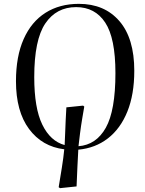

<svg xmlns="http://www.w3.org/2000/svg" viewBox="-20 -765 754 998"><path d="M292 213 285 208Q293 159 301.5 106.5Q310 54 314 11Q199 -3 131 -94.5Q63 -186 63 -343Q63 -472 103 -562Q143 -652 216.5 -698.5Q290 -745 390 -745Q523 -745 600.5 -655.5Q678 -566 678 -397Q678 -274 642 -185Q606 -96 540.5 -45.5Q475 5 387 13Q385 46 382.5 100Q380 154 378 204ZM388 -5Q480 -12 530 -101Q580 -190 580 -385Q580 -567 527 -647.5Q474 -728 376 -728Q273 -728 215.5 -643Q158 -558 158 -364Q158 -203 200 -117Q242 -31 316 -11Q317 -33 318.5 -68.5Q320 -104 321.5 -142Q323 -180 325 -207L412 -216L418 -211Q414 -188 407.5 -149.5Q401 -111 396 -71.5Q391 -32 388 -5Z"/></svg>

Font: Literata 72pt
Style: Italic
Weight: 400
Italic angle: -2°
Designer: Latin by Veronika Burian and Jose Scaglione. Greek by Irene Vlachou. Cyrillic by Vera Evstafieva
Foundry: TypeTogether
Version: Version 3.002